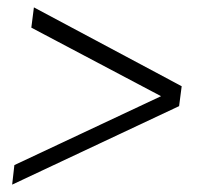

<svg xmlns="http://www.w3.org/2000/svg" viewBox="-20 -531 547 521"><path d="M466 -243 13 -30 19 -83 417 -270 65 -456 72 -511 473 -297Z"/></svg>

Font: Kulim Park ExtraLight
Style: Italic
Weight: 275
Italic angle: -8°
Designer: Noponies / Dale Sattler
Foundry: Noponies
Version: Version 1.000; ttfautohint (v1.8.3)